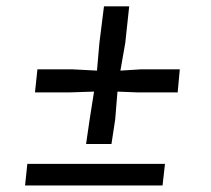

<svg xmlns="http://www.w3.org/2000/svg" viewBox="-20 -570 648 590"><path d="M244.5 -127.5 255.5 -203 269 -288.5 191.5 -286H87.5L95 -357H201.5L278 -353L285.5 -438.5L299.5 -550.5H377L365 -438.5L350 -353L414 -357H532.5L526 -286H404L341 -288.5L334 -203L322.5 -127.5ZM57 0 64 -66.5H487L479.5 0Z"/></svg>

Font: Merriweather 24pt
Style: Italic
Weight: 400
Italic angle: -7.8°
Designer: Eben Sorkin
Foundry: Eben Sorkin
Version: Version 2.101